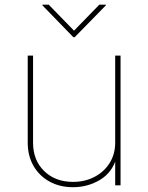

<svg xmlns="http://www.w3.org/2000/svg" viewBox="-20 -780 624 808"><path d="M287.1 7.8Q231.4 7.8 188.5 -15.9Q145.5 -39.6 121.1 -81.8Q96.7 -124 96.7 -179.7V-545.9H119.1V-179.7Q119.1 -105.5 166 -60.1Q212.9 -14.6 287.1 -14.6Q337.9 -14.6 378.2 -35.9Q418.5 -57.1 441.7 -94.5Q464.8 -131.8 464.8 -179.7V-545.9H487.3V0H464.8V-117.2H470.7Q453.1 -54.7 401.4 -23.4Q349.6 7.8 287.1 7.8ZM185.1 -760.3 291.5 -650.9 397.9 -760.3H425.3V-757.3L294.4 -623.5H288.6L158.7 -757.3V-760.3Z"/></svg>

Font: Inter Thin
Style: Regular
Weight: 250
Designer: Rasmus Andersson
Foundry: rsms
Version: Version 4.001;git-66647c0bb